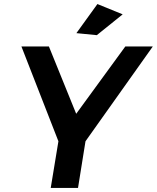

<svg xmlns="http://www.w3.org/2000/svg" viewBox="-20 -930 776 950"><path d="M459 -756 358 -766 462 -910 587 -859ZM366 0H231L269 -231L86 -700H222L357 -367L600 -700H736L403 -231Z"/></svg>

Font: Argentum Sans Medium
Style: Italic
Weight: 500
Italic angle: -11°
Designer: Julieta Ulanovsky (font), Cristiano Sobral (main changes and remaster)
Foundry: Julieta Ulanovsky (font), Cristiano Sobral (main changes and remaster)
Version: Version 2.007;June 15, 2022;FontCreator 14.0.0.2814 64-bit; 